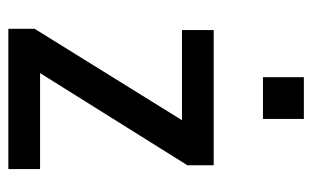

<svg xmlns="http://www.w3.org/2000/svg" viewBox="-164 -584 748 460"><g transform="rotate(90 210.0 -354.0)"><path d="M49 0V-63L286 -445L288 -416H52V-492H376V-429L137 -47L135 -76H385V0ZM165 -610V-708H265V-610Z"/></g></svg>

Font: Nunito Sans 10pt Condensed SemiBold
Style: Regular
Weight: 600
Width: 3
Designer: Vernon Adams
Foundry: Vernon Adams
Version: Version 3.101;gftools[0.9.27]